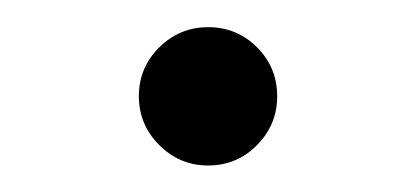

<svg xmlns="http://www.w3.org/2000/svg" viewBox="-20 -573 308 142"><path d="M133.9 -450.6Q112.9 -450.6 97.8 -465.7Q82.7 -480.8 82.7 -501.8Q82.7 -523.1 97.8 -538Q112.9 -552.9 133.9 -552.9Q155.2 -552.9 170.1 -538Q185 -523.1 185 -501.8Q185 -480.8 170.1 -465.7Q155.2 -450.6 133.9 -450.6Z"/></svg>

Font: Inter Light BETA
Style: Regular
Weight: 300
Designer: Rasmus Andersson
Foundry: rsms
Version: Version 3.011;git-f93a4a705